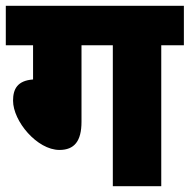

<svg xmlns="http://www.w3.org/2000/svg" viewBox="-20 -642 654 662"><path d="M261 -486H369V0H536V-486H614V-622H0V-486H94V-368C40 -364 25 -335 25 -295C25 -224 108 -125 185 -125C236 -125 261 -155 261 -222Z"/></svg>

Font: Noto Sans Devanagari SemiCondensed Black
Style: Regular
Weight: 900
Width: 4
Designer: Jelle Bosma - Monotype Design Team
Foundry: Monotype Imaging Inc.
Version: Version 2.004